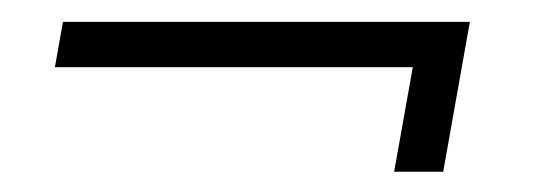

<svg xmlns="http://www.w3.org/2000/svg" viewBox="-20 -284 503 180"><path d="M349.5 -123H395.5L420.5 -263.5H39L31.5 -221H367Z"/></svg>

Font: Anybody SemiExpanded Light
Style: Italic
Weight: 300
Width: 6
Italic angle: -10°
Version: Version 1.113;gftools[0.9.25]